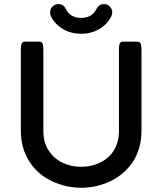

<svg xmlns="http://www.w3.org/2000/svg" viewBox="-20 -883 780 923"><path d="M252 -767.1Q235.4 -783.7 225.1 -804.2Q220.7 -813.5 220.7 -821.8Q220.7 -839.8 232.4 -851.6Q244.1 -863.3 260.3 -863.3Q286.1 -863.3 296.9 -838.9Q306.6 -818.8 325.4 -807.9Q344.2 -796.9 370.1 -796.9Q407.2 -796.9 429.2 -818.8Q437.5 -827.1 443.4 -838.9Q446.8 -847.2 452.6 -852.5Q463.4 -863.3 480 -863.3Q497.1 -863.3 508.3 -851.3Q519.5 -839.4 519.5 -823.2Q519.5 -813.5 515.6 -805.7Q496.1 -766.1 457.3 -743.4Q418.5 -720.7 370.1 -720.7Q321.8 -720.7 283.2 -743.2Q265.6 -753.4 252 -767.1ZM80.1 -255.9V-641.6Q80.1 -656.7 82 -666Q84.5 -678.2 91.8 -681.6Q94.2 -682.6 96.7 -682.6H171.9Q177.2 -682.6 181.2 -678.7Q185.1 -674.8 186.8 -665.8Q188.5 -656.7 188.5 -641.6V-252.9Q188.5 -196.3 214.4 -159.2Q222.2 -147.5 227.1 -141.6Q231.9 -135.7 236.3 -131.8Q254.9 -113.3 279.8 -101.1Q321.3 -81.1 370.1 -81.1Q418 -81.1 460 -100.6Q503.4 -121.1 527.6 -160.4Q551.8 -199.7 551.8 -252.9V-641.6Q551.8 -656.7 553 -663.3Q554.2 -669.9 555.4 -673.1Q556.6 -676.3 559.1 -678.2Q563 -682.6 568.4 -682.6H643.6Q648.9 -682.6 652.8 -678.7Q656.7 -674.8 658.4 -665.8Q660.2 -656.7 660.2 -641.6V-255.9Q660.2 -167.5 617.7 -103.5Q603.5 -82.5 585 -64Q552.7 -31.7 510.3 -11.7Q444.3 19.5 371.1 19.5Q297.9 19.5 232.9 -10.7Q163.1 -42 121.6 -105.7Q80.1 -169.4 80.1 -255.9Z"/></svg>

Font: YuPearl-SemiBold
Style: SemiBold
Weight: 600
Designer: Max Yao
Foundry: Max-Everyday
Version: Version 1.011; ttfautohint (v1.8.3)